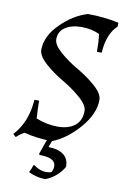

<svg xmlns="http://www.w3.org/2000/svg" viewBox="-96 -723 657 995"><g transform="rotate(10 232.5 -225.5)"><path d="M114 -130 116 -90V-87Q173 -64 230 -64Q287 -64 320.5 -90.5Q354 -117 354 -168Q354 -198 311 -235.5Q268 -273 216 -303Q164 -333 121 -371.5Q78 -410 78 -442Q78 -512 142.5 -577.5Q207 -643 284 -666Q370 -666 447 -649V-629Q395 -581 389 -481H364Q364 -534 359 -574Q316 -594 263.5 -594Q211 -594 178 -572Q145 -550 145 -509Q145 -479 188 -442Q231 -405 282.5 -375.5Q334 -346 377 -308Q420 -270 420 -238Q420 -165 355.5 -90Q291 -15 215 15Q136 15 68 -3Q47 7 26 27L11 13Q80 -60 88 -180H113V-166ZM214 178Q232 178 240 173Q249 160 249 142Q249 97 166 97L160 93L198 -14L227 -16L203 46L207 49Q253 49 281.5 70Q310 91 310 133Q296 160 269.5 182.5Q243 205 214 215Q170 215 126 194Q136 175 142 155L146 153Q178 178 214 178Z"/></g></svg>

Font: Almendra
Style: Regular
Weight: 400
Designer: Ana Sanfelippo
Foundry: Ana Sanfelippo
Version: Version 1.004